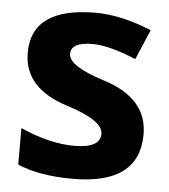

<svg xmlns="http://www.w3.org/2000/svg" viewBox="-45 -597 570 649"><g transform="rotate(5 239.5 -273.0)"><path d="M225 9.8Q111.8 9.8 37.7 -22.2V-145.9Q137.1 -101.8 220.8 -101.8Q308.8 -101.8 308.8 -150.4Q308.8 -195.6 185.4 -234.5Q36.7 -281.4 36.7 -401.5Q36.7 -556.2 254 -556.2Q341.1 -556.2 444.2 -513.6L400.8 -411.8Q309.7 -450.1 252.1 -450.1Q179.6 -450.1 179.6 -410.4Q179.6 -368.8 301.4 -330.6Q450.9 -283.3 450.9 -161.1Q450.9 9.8 225 9.8Z"/></g></svg>

Font: Nokora
Style: Regular
Weight: 400
Designer: Danh Hong
Foundry: Danh Hong
Version: Version 9.000